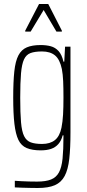

<svg xmlns="http://www.w3.org/2000/svg" viewBox="-20 -743 433 959"><path d="M168 196Q149 196 129 195.5Q109 195 90.5 194.5Q72 194 54 193V160Q69 161 86.5 162Q104 163 124.5 163.5Q145 164 165 164Q209 164 235 153.5Q261 143 274.5 118Q288 93 292.5 49Q297 5 297 -62V-67H293Q286 -40 271.5 -23.5Q257 -7 235.5 0.5Q214 8 183 8Q141 8 113.5 -3.5Q86 -15 72 -44Q58 -73 52 -124.5Q46 -176 46 -255Q46 -335 51.5 -386.5Q57 -438 72 -466.5Q87 -495 114 -506.5Q141 -518 183 -518Q211 -518 233.5 -512Q256 -506 272.5 -488Q289 -470 297 -435H301L305 -510H332V-82Q332 -3 326 50.5Q320 104 303 136Q286 168 254 182Q222 196 168 196ZM190 -24Q230 -24 254 -43Q278 -62 287 -105Q293 -135 295 -171Q297 -207 297 -255Q297 -304 295.5 -338Q294 -372 289 -398Q279 -446 255 -466Q231 -486 190 -486Q154 -486 132.5 -478Q111 -470 100 -446.5Q89 -423 85 -377Q81 -331 81 -255Q81 -178 85 -132Q89 -86 100.5 -63Q112 -40 133.5 -32Q155 -24 190 -24ZM106 -585V-590L175 -723H221L289 -590V-585H262L198 -693L133 -585Z"/></svg>

Font: Saira ExtraCondensed Thin
Style: Regular
Weight: 250
Width: 2
Designer: Hector Gatti with collaboration of the Omnibus-Type team
Foundry: Omnibus-Type
Version: Version 1.101